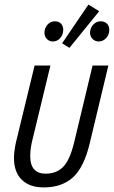

<svg xmlns="http://www.w3.org/2000/svg" viewBox="-20 -808 499 838"><path d="M171 10Q109 10 75 -23.5Q41 -57 41 -118Q41 -132 43 -148.5Q45 -165 49 -184L131 -522H200L119 -187Q115 -169 113.5 -154.5Q112 -140 112 -126Q112 -50 180 -50Q226 -50 255.5 -79.5Q285 -109 304 -188L384 -522H453L372 -184Q347 -78 298.5 -34Q250 10 171 10ZM283 -599 251 -619 366 -788 413 -759ZM211 -627Q195 -627 184.5 -638Q174 -649 174 -665Q174 -685 187 -700Q200 -715 219 -715Q236 -715 246 -705Q256 -695 256 -678Q256 -657 243 -642Q230 -627 211 -627ZM411 -627Q395 -627 384 -638Q373 -649 373 -665Q373 -685 386.5 -700Q400 -715 419 -715Q436 -715 446.5 -705Q457 -695 457 -678Q457 -657 443.5 -642Q430 -627 411 -627Z"/></svg>

Font: Ubuntu Sans Condensed
Style: Italic
Weight: 400
Width: 3
Italic angle: -13.5°
Designer: Dalton Maag Ltd
Foundry: Dalton Maag Ltd
Version: Version 1.006; ttfautohint (v1.8.4.7-5d5b)